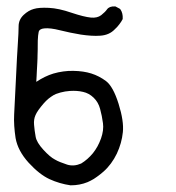

<svg xmlns="http://www.w3.org/2000/svg" viewBox="-20 -465 540 589"><path d="M196.3 103.5Q162.6 98.6 131.8 84.5Q101.1 70.3 67.9 34.2Q34.7 -2.4 27.8 -41.5Q24.9 -60.5 23.7 -78.6Q22.5 -96.7 23.4 -113.8Q25.4 -147 28.8 -221.2Q32.2 -295.4 34.7 -331.1Q37.1 -366.2 37.1 -384.3Q37.1 -404.8 52.7 -419.4Q67.4 -433.1 83.5 -437.5Q99.1 -442.4 129.9 -440.9Q160.2 -439.5 199.7 -425.8Q237.8 -413.1 258.8 -411.1Q278.3 -409.2 290.5 -418.5Q303.2 -428.7 308.1 -436Q315.4 -446.3 332.5 -445.3H333.5L335 -444.8L347.7 -438L348.6 -437L349.6 -436Q357.4 -424.3 356.4 -407.7V-406.7L356 -405.8Q354 -401.9 351.6 -398.2Q349.1 -394.5 346.2 -390.6Q343.3 -386.7 339.8 -382.8Q336.4 -378.9 332 -375Q323.7 -366.2 312.5 -361.3Q301.3 -356.4 287.6 -355.5Q274.4 -354.5 259.5 -355.5Q244.6 -356.4 228 -358.9Q195.3 -364.3 164.1 -372.1Q148.9 -376 137 -377.4Q125 -378.9 115.7 -377.9Q100.6 -376.5 98.6 -366.7Q97.7 -362.3 96.9 -355.7Q96.2 -349.1 95.9 -340.6Q95.7 -332 95.7 -321.8Q95.7 -318.4 95.7 -314.5Q95.7 -310.5 95.5 -306.2Q95.2 -301.8 95.2 -296.6Q95.2 -291.5 95 -285.6Q94.7 -279.8 94.5 -273.7Q94.2 -267.6 93.8 -260.5Q93.3 -253.4 93 -246.1Q92.8 -238.8 92.3 -230.7Q91.8 -222.7 91.3 -213.9Q117.7 -231.4 143.6 -239.3Q158.7 -243.7 174.1 -245.8Q189.5 -248 205.1 -247.6Q236.3 -247.1 260.3 -239.5Q284.2 -231.9 305.2 -216.3Q327.1 -199.7 343.8 -146.5Q360.4 -93.3 356.9 -59.6Q353.5 -25.9 338.4 6.3Q330.6 22.5 320.3 36.4Q310.1 50.3 297.4 61.5Q292.5 65.9 287.4 69.8Q282.2 73.7 277.3 77.4Q272.5 81.1 267.6 84Q262.7 86.9 257.8 89.4Q252.9 91.8 248.5 93.8Q224.6 103.5 197.3 103.5H196.8ZM229 36.6Q249 24.4 265.1 4.9Q272.9 -4.9 279.1 -16.1Q285.2 -27.3 290 -40.5Q298.8 -65.9 295.9 -86.9Q293 -109.4 287.1 -130.9Q281.7 -151.4 267.3 -165.3Q252.9 -179.2 234.9 -183.1Q216.3 -187.5 194.3 -186Q187 -185.5 179.7 -184.3Q172.4 -183.1 165.5 -181.2Q158.7 -179.2 151.9 -176.8Q147.9 -175.3 144.3 -173.1Q140.6 -170.9 136.7 -168.2Q132.8 -165.5 128.9 -162.4Q125 -159.2 121.3 -155.5Q117.7 -151.9 113.8 -147.5Q104.5 -136.7 98.1 -127.7Q91.8 -118.7 88.9 -111.8Q83 -98.6 84.5 -82Q85.9 -64.5 89.4 -45.4Q92.3 -28.3 112.8 -5.9Q133.3 16.6 148.4 24.4Q155.8 28.8 165.3 32.5Q174.8 36.1 186 40Q206.5 46.4 229 36.6Z"/></svg>

Font: NaikaiFont
Style: SemiBold
Weight: 600
Version: Version 1.89